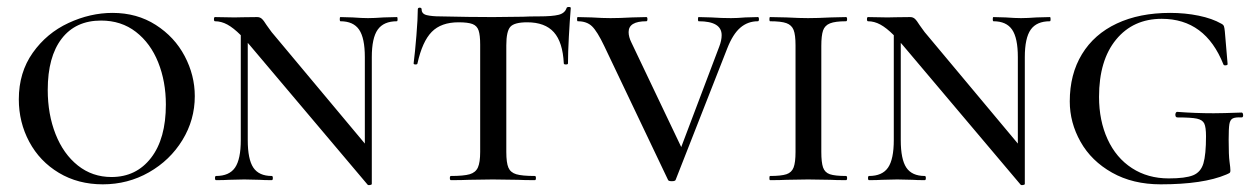

<svg xmlns="http://www.w3.org/2000/svg" viewBox="-20 -517 3611 551"><path d="M34 -232Q34 -309 74 -365.5Q114 -422 176.5 -451Q239 -480 303 -480Q373 -480 427 -445.5Q481 -411 510 -356Q539 -301 539 -241Q539 -173 503.5 -115Q468 -57 407.5 -22.5Q347 12 275 12Q204 12 149 -21Q94 -54 64 -110Q34 -166 34 -232ZM456 -217Q456 -283 434 -338Q412 -393 370 -425.5Q328 -458 270 -458Q197 -458 157 -406Q117 -354 117 -259Q117 -189 139.5 -132Q162 -75 203.5 -42Q245 -9 300 -9Q371 -9 413.5 -64Q456 -119 456 -217Z M1119 -456Q1081 -456 1064 -432Q1047 -408 1047 -353V11Q1047 13 1042 14Q1037 15 1035 13L698 -386L691 -394V-115Q691 -60 707 -36Q723 -12 760 -12Q763 -12 763 -6Q763 0 760 0Q737 0 725 -1L681 -2L637 -1Q624 0 600 0Q597 0 597 -6Q597 -12 600 -12Q638 -12 654.5 -36Q671 -60 671 -115V-416Q650 -437 632.5 -446.5Q615 -456 597 -456Q594 -456 594 -462Q594 -468 597 -468L653 -467Q663 -467 676 -467.5Q689 -468 718 -468Q726 -468 731.5 -463Q737 -458 745 -445Q749 -440 754 -432.5Q759 -425 767 -416L1027 -105V-353Q1027 -408 1010.5 -432Q994 -456 957 -456Q955 -456 955 -462Q955 -468 957 -468L992 -467Q1020 -465 1036 -465Q1053 -465 1081 -467L1119 -468Q1121 -468 1121 -462Q1121 -456 1119 -456Z M1178 -335Q1178 -332 1172.5 -332Q1167 -332 1167 -335Q1171 -366 1175 -415Q1179 -464 1179 -490Q1179 -495 1184.5 -495Q1190 -495 1190 -490Q1190 -477 1205 -473.5Q1220 -470 1243 -470Q1329 -468 1394 -468L1481 -469Q1498 -470 1527 -470Q1565 -470 1583 -474.5Q1601 -479 1606 -494Q1607 -497 1612.5 -497Q1618 -497 1618 -494Q1615 -457 1612.5 -411.5Q1610 -366 1610 -335Q1610 -332 1604 -332Q1598 -332 1598 -335Q1595 -396 1569.5 -424.5Q1544 -453 1493 -453Q1456 -453 1444.5 -440Q1433 -427 1433 -387V-81Q1433 -50 1439 -36Q1445 -22 1461.5 -17Q1478 -12 1515 -12Q1518 -12 1518 -6Q1518 0 1515 0Q1484 0 1466 -1L1394 -2L1326 -1Q1307 0 1274 0Q1271 0 1271 -6Q1271 -12 1274 -12Q1311 -12 1328 -17Q1345 -22 1351.5 -36.5Q1358 -51 1358 -81V-389Q1358 -416 1353.5 -429.5Q1349 -443 1336 -448Q1323 -453 1296 -453Q1246 -453 1219 -425.5Q1192 -398 1178 -335Z M2155 -456Q2126 -456 2104.5 -437.5Q2083 -419 2067 -378L1919 -1Q1918 3 1908 3Q1898 3 1897 -1L1714 -385Q1694 -427 1679 -441.5Q1664 -456 1638 -456Q1636 -456 1636 -462Q1636 -468 1638 -468L1678 -467Q1710 -465 1732 -465Q1758 -465 1794 -467L1835 -468Q1838 -468 1838 -462Q1838 -456 1835 -456Q1784 -456 1784 -425Q1784 -411 1792 -395L1935 -95L2044 -383Q2051 -401 2051 -416Q2051 -456 1985 -456Q1983 -456 1983 -462Q1983 -468 1985 -468L2021 -467Q2051 -465 2078 -465Q2095 -465 2119 -467L2155 -468Q2158 -468 2158 -462Q2158 -456 2155 -456Z M2408 -12Q2411 -12 2411 -6Q2411 0 2408 0Q2379 0 2363 -1L2299 -2L2237 -1Q2220 0 2190 0Q2188 0 2188 -6Q2188 -12 2190 -12Q2222 -12 2237 -17Q2252 -22 2257.5 -36.5Q2263 -51 2263 -81V-387Q2263 -417 2257.5 -431Q2252 -445 2237 -450.5Q2222 -456 2190 -456Q2188 -456 2188 -462Q2188 -468 2190 -468L2237 -467Q2275 -465 2299 -465Q2325 -465 2365 -467L2408 -468Q2411 -468 2411 -462Q2411 -456 2408 -456Q2377 -456 2362 -450Q2347 -444 2342 -429.5Q2337 -415 2337 -385V-81Q2337 -51 2342 -36.5Q2347 -22 2361.5 -17Q2376 -12 2408 -12Z M2993 -456Q2955 -456 2938 -432Q2921 -408 2921 -353V11Q2921 13 2916 14Q2911 15 2909 13L2572 -386L2565 -394V-115Q2565 -60 2581 -36Q2597 -12 2634 -12Q2637 -12 2637 -6Q2637 0 2634 0Q2611 0 2599 -1L2555 -2L2511 -1Q2498 0 2474 0Q2471 0 2471 -6Q2471 -12 2474 -12Q2512 -12 2528.5 -36Q2545 -60 2545 -115V-416Q2524 -437 2506.5 -446.5Q2489 -456 2471 -456Q2468 -456 2468 -462Q2468 -468 2471 -468L2527 -467Q2537 -467 2550 -467.5Q2563 -468 2592 -468Q2600 -468 2605.5 -463Q2611 -458 2619 -445Q2623 -440 2628 -432.5Q2633 -425 2641 -416L2901 -105V-353Q2901 -408 2884.5 -432Q2868 -456 2831 -456Q2829 -456 2829 -462Q2829 -468 2831 -468L2866 -467Q2894 -465 2910 -465Q2927 -465 2955 -467L2993 -468Q2995 -468 2995 -462Q2995 -456 2993 -456Z M3050 -226Q3050 -304 3085 -361.5Q3120 -419 3185 -449.5Q3250 -480 3338 -480Q3381 -480 3420 -472Q3459 -464 3485 -449Q3491 -446 3492.5 -441.5Q3494 -437 3495 -427L3503 -333Q3503 -330 3497.5 -329.5Q3492 -329 3491 -332Q3439 -463 3314 -463Q3232 -463 3183 -403.5Q3134 -344 3134 -239Q3134 -171 3158.5 -117.5Q3183 -64 3228.5 -34.5Q3274 -5 3334 -5Q3382 -5 3404 -14Q3426 -23 3433.5 -48Q3441 -73 3441 -126Q3441 -152 3436 -162.5Q3431 -173 3415 -176.5Q3399 -180 3359 -180Q3353 -180 3353 -188Q3353 -191 3354.5 -193.5Q3356 -196 3358 -196Q3410 -192 3463 -192Q3487 -192 3543 -194Q3547 -194 3547.5 -187Q3548 -180 3543 -180Q3525 -181 3517.5 -177Q3510 -173 3508 -160.5Q3506 -148 3506 -116Q3506 -71 3508.5 -53Q3511 -35 3511 -28Q3511 -23 3509.5 -21.5Q3508 -20 3504.5 -18.5Q3501 -17 3499 -16Q3433 12 3311 12Q3231 12 3171.5 -21.5Q3112 -55 3081 -110Q3050 -165 3050 -226Z"/></svg>

Font: Cormorant SC Medium
Style: Regular
Weight: 500
Designer: Christian Thalmann (Catharsis Fonts)
Version: Version 3.000